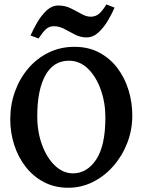

<svg xmlns="http://www.w3.org/2000/svg" viewBox="-20 -844 662 878"><path d="M292 14.6Q230.5 14.6 181.4 -11Q132.3 -36.6 97.9 -80.6Q63.5 -124.5 45.2 -180.9Q26.9 -237.3 26.9 -298.8Q26.9 -365.2 48.3 -425Q69.8 -484.9 109.1 -531Q148.4 -577.1 202.1 -603.5Q255.9 -629.9 320.3 -629.9Q384.8 -629.9 434.1 -603.5Q483.4 -577.1 517.1 -532.5Q550.8 -487.8 567.9 -431.6Q585 -375.5 585 -315.9Q585 -249.5 561.8 -189.9Q538.6 -130.4 498 -84.2Q457.5 -38.1 404.5 -11.7Q351.6 14.6 292 14.6ZM313.5 -51.3Q377.9 -51.3 419.9 -114.5Q461.9 -177.7 461.9 -307.1Q461.9 -374.5 440.9 -433.6Q419.9 -492.7 382.6 -529.5Q345.2 -566.4 294.9 -566.4Q224.6 -566.4 187.5 -499.5Q150.4 -432.6 150.4 -313Q150.4 -240.2 172.6 -180.7Q194.8 -121.1 231.9 -86.2Q269 -51.3 313.5 -51.3ZM156.2 -668 119.6 -681.6Q131.3 -708.5 149.7 -740.5Q168 -772.5 192.6 -795.7Q217.3 -818.8 247.1 -818.8Q277.3 -818.8 303.2 -806.2Q329.1 -793.5 351.8 -780.5Q374.5 -767.6 395.5 -767.6Q417 -767.6 433.3 -781.5Q449.7 -795.4 466.3 -823.7L503.9 -809.1Q492.7 -782.7 473.9 -750.7Q455.1 -718.8 430.4 -695.8Q405.8 -672.9 375.5 -672.9Q347.7 -672.9 323 -685.8Q298.3 -698.7 274.7 -711.4Q251 -724.1 226.1 -724.1Q204.1 -724.1 189.2 -709.7Q174.3 -695.3 156.2 -668Z"/></svg>

Font: David Libre
Style: Bold
Weight: 700
Designer: Ismar David, J. Victor Gaultney, Annie Olsen and Meir Sadan
Foundry: Monotype Imaging Inc. & SIL International
Version: Version 1.100; ttfautohint (v1.8.4.7-5d5b)